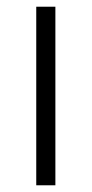

<svg xmlns="http://www.w3.org/2000/svg" viewBox="-20 -552 273 572"><path d="M145 0H88V-532H145Z"/></svg>

Font: Noto Sans Gurmukhi UI Light
Style: Regular
Weight: 300
Designer: Jelle Bosma - Monotype Design Team
Foundry: Monotype Imaging Inc.
Version: Version 2.004; ttfautohint (v1.8.4.7-5d5b)